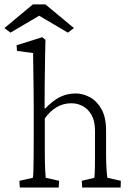

<svg xmlns="http://www.w3.org/2000/svg" viewBox="-52 -843 593 863"><path d="M37.1 0 35.2 -30.3 95.7 -43.9Q97.7 -55.7 98.1 -75.7Q98.6 -95.7 99.1 -132.8Q99.6 -169.9 99.6 -234.4V-355.5Q99.6 -388.7 99.1 -429.2Q98.6 -469.7 98.1 -507.8Q97.7 -545.9 97.2 -572.8Q96.7 -599.6 96.7 -604.5L24.4 -614.3L22.5 -639.6L137.7 -675.8L152.3 -664.1Q151.4 -633.8 150.9 -602.5Q150.4 -571.3 149.9 -535.6Q149.4 -500 148.9 -456.5Q148.4 -413.1 148.4 -356.4L151.4 -355.5Q187.5 -392.6 219.2 -407.7Q251 -422.9 288.1 -422.9Q321.3 -422.9 352.5 -405.8Q383.8 -388.7 404.3 -352.1Q424.8 -315.4 424.8 -255.9V-147.5Q424.8 -111.3 426.8 -83.5Q428.7 -55.7 430.7 -43.9L491.2 -30.3L490.2 0H317.4L315.4 -30.3L372.1 -43.9Q373 -51.8 373.5 -61.5Q374 -71.3 374.5 -88.9Q375 -106.4 375 -137.7V-253.9Q375 -298.8 359.4 -326.2Q343.8 -353.5 319.8 -366.2Q295.9 -378.9 268.6 -378.9Q232.4 -378.9 202.1 -360.8Q171.9 -342.8 149.4 -310.5V-161.1Q149.4 -113.3 150.9 -82.5Q152.3 -51.8 153.3 -43.9L213.9 -30.3L211.9 0ZM280.3 -716.8 252.9 -696.3 95.7 -789.1H152.3L-4.9 -696.3L-32.2 -716.8L95.7 -823.2H152.3Z"/></svg>

Font: Crimson Pro ExtraLight
Style: Regular
Weight: 250
Designer: Jacques Le Bailly
Foundry: Baron von Fonthausen
Version: Version 1.003